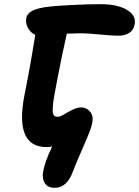

<svg xmlns="http://www.w3.org/2000/svg" viewBox="-20 -687 666 919"><path d="M242.2 211.9Q208 211.9 194.6 189.9Q181.2 168 186 138.2Q193.8 87.4 230 14.2Q218.3 17.1 203.1 17.1Q46.9 17.1 98.1 -236.8Q106.9 -280.8 115.5 -326.4Q124 -372.1 128.7 -399.7Q133.3 -427.2 140.1 -467.3Q147 -507.3 148.9 -520Q126 -530.3 113.5 -553.5Q101.1 -576.7 106 -601.1Q110.4 -623.5 136.5 -636.5Q162.6 -649.4 219.2 -655.8Q251 -659.2 325 -663.1Q398.9 -667 460 -667Q543.9 -667 589.1 -638.9Q634.3 -610.8 624 -568.8Q619.6 -543.5 599.1 -529.8Q578.6 -516.1 545.9 -516.1Q518.1 -516.1 456.8 -522Q395.5 -527.8 363.8 -527.8Q339.8 -527.8 299.8 -525.9Q277.8 -429.2 253.9 -305.2Q243.2 -249.5 238.3 -220.9Q233.4 -192.4 232.4 -168.2Q231.4 -144 237.3 -136Q243.2 -127.9 255.9 -127.9Q267.1 -127.9 285.9 -139.2Q304.7 -150.4 326.9 -161.6Q349.1 -172.9 368.2 -172.9Q394 -172.9 411.4 -152.3Q428.7 -131.8 420.9 -95.2Q415.5 -67.9 379.9 12.7Q344.2 93.3 330.1 130.9Q301.8 211.9 242.2 211.9Z"/></svg>

Font: Shantell Sans Irregular Bouncy
Style: Bold Italic
Weight: 700
Italic angle: -11.31°
Designer: Stephen Nixon, Anya Danilova, Shantell Martin
Foundry: Arrow Type
Version: Version 1.006;[9816181b4]